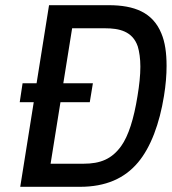

<svg xmlns="http://www.w3.org/2000/svg" viewBox="-20 -720 664 740"><path d="M602 -591C569 -672 498 -700 399 -700H169L121 -399H67L56 -326H110L58 0H288C387 0 460 -32 512 -94C561 -152 595 -244 612 -350C619 -393 622 -431 622 -466C622 -516 616 -558 602 -591ZM447 -157C411 -107 367 -89 302 -89H175L213 -326H326L338 -399H224L258 -611H385C439 -611 491 -600 511 -541C517 -521 521 -494 521 -463C521 -430 517 -392 510 -350C496 -262 475 -196 447 -157Z"/></svg>

Font: Arthouse Owned Medium
Style: Italic
Weight: 500
Italic angle: -10°
Designer: Jeremy Tribby
Foundry: Tribby Type
Version: Version 1.000;PS 001.000;hotconv 1.0.88;makeotf.lib2.5.64775